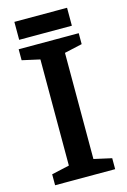

<svg xmlns="http://www.w3.org/2000/svg" viewBox="-129 -921 649 982"><g transform="rotate(-15 195.0 -430.5)"><path d="M260 -641V-79L354 -58V0H36V-58L130 -79V-641L36 -662V-720H354V-662ZM51 -766V-861H330V-766Z"/></g></svg>

Font: Domine
Style: Bold
Weight: 700
Designer: Pablo Impallari, Rodrigo Fuenzalida, Brenda Gallo
Foundry: Pablo Impallari, Rodrigo Fuenzalida, Brenda Gallo
Version: Version 2.000